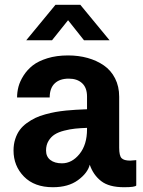

<svg xmlns="http://www.w3.org/2000/svg" viewBox="-20 -764 594 796"><path d="M313 -744.1 434.1 -597.2H328.1L262.2 -680.2L195.8 -597.2H88.9L210 -744.1ZM494.1 12.2Q432.1 12.2 399.4 -13.2Q366.7 -38.6 352.1 -81.1Q343.3 -46.4 303.2 -17.1Q263.2 12.2 199.2 12.2Q122.6 12.2 79.3 -32Q36.1 -76.2 36.1 -140.1Q36.1 -166 43.2 -187.7Q50.3 -209.5 62 -225.3Q73.7 -241.2 91.3 -253.9Q108.9 -266.6 126.7 -275.1Q144.5 -283.7 168 -290Q191.4 -296.4 210.7 -299.8Q230 -303.2 253.9 -305.7Q277.8 -308.1 293.2 -308.8Q308.6 -309.6 328.1 -310.5Q336.9 -311 340.8 -311V-363.8Q340.8 -400.4 320.3 -419.2Q299.8 -438 265.1 -438Q227.5 -438 206.8 -418.2Q186 -398.4 186 -359.9H50.8Q50.8 -382.3 56.6 -404.5Q62.5 -426.8 77.6 -450.7Q92.8 -474.6 115.7 -492.7Q138.7 -510.7 176.5 -522.5Q214.4 -534.2 262.2 -534.2Q305.7 -534.2 343.3 -523.7Q380.9 -513.2 410.4 -492.9Q439.9 -472.7 457 -439.2Q474.1 -405.8 474.1 -362.8V-151.9Q474.1 -118.7 483.9 -108.4Q493.7 -98.1 520 -98.1L544.9 -100.1V4.9Q541 12.2 494.1 12.2ZM236.8 -86.9Q278.3 -86.9 309.6 -125.5Q340.8 -164.1 340.8 -228V-233.9Q312.5 -232.9 291.3 -230.7Q270 -228.5 246.1 -222.4Q222.2 -216.3 206.8 -206.5Q191.4 -196.8 181.2 -179.9Q170.9 -163.1 170.9 -140.1Q170.9 -114.7 188.7 -100.8Q206.5 -86.9 236.8 -86.9Z"/></svg>

Font: Standard
Style: Bold
Weight: 400
Designer: Bryce Wilner
Version: Version 2.000;PS 2.0;hotconv 16.6.51;makeotf.lib2.5.65220 DE